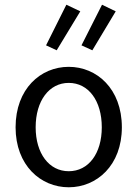

<svg xmlns="http://www.w3.org/2000/svg" viewBox="-20 -781 582 813"><path d="M271 12C390 12 496 -81 496 -242C496 -405 390 -498 271 -498C152 -498 46 -405 46 -242C46 -81 152 12 271 12ZM271 -56C188 -56 131 -131 131 -242C131 -354 188 -430 271 -430C355 -430 411 -354 411 -242C411 -131 355 -56 271 -56ZM220 -568 320 -733 261 -761 175 -589ZM371 -568 470 -733 412 -761 325 -589Z"/></svg>

Font: Giro Sans Regular
Style: Regular
Weight: 400
Designer: Paul D. Hunt
Foundry: Adobe Systems Incorporated
Version: Version 1.000;PS 1.0;hotconv 1.0.88;makeotf.lib2.5.647800